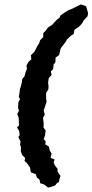

<svg xmlns="http://www.w3.org/2000/svg" viewBox="-20 -768 419 870"><path d="M189 -323 191 -307 183 -282 178 -267 183 -249 175 -234 177 -217 178 -206 177 -190 187 -177 184 -154 178 -138 187 -127 185 -114 201 -104 206 -85 214 -72 209 -53 228 -45 223 -33 228 -19 241 -3V10L248 20L254 29L249 45L247 57L239 61L229 73L207 80L198 82L180 68L162 62L159 46L147 36L142 21L120 13L118 3L116 -9L102 -29L91 -39L94 -52L80 -66L74 -84L75 -100L71 -113L73 -127L63 -147L69 -155L67 -174L57 -191L66 -199L65 -220V-233L58 -252L66 -266L62 -279L63 -304L71 -319L65 -328L68 -345L70 -363L75 -378L79 -396L81 -410L91 -422L95 -438L102 -456L100 -471L110 -489L122 -499L120 -518L135 -532L142 -545L150 -561L157 -571L162 -586L176 -600V-618L188 -630L197 -643L218 -657L223 -663L237 -678L250 -688L253 -697L267 -707L290 -722L304 -727L318 -734L346 -748L356 -745L370 -740L374 -727L379 -709L377 -695L358 -674L352 -662L343 -652L335 -645L317 -633L314 -614L301 -606L284 -590L278 -579L269 -567L255 -549L251 -532L248 -519L232 -507L231 -486L223 -476L221 -455L210 -444L214 -429L201 -414L198 -394L200 -376L199 -363L189 -347Z"/></svg>

Font: Winky Rough Medium
Style: Italic
Weight: 500
Italic angle: -8.97852°
Designer: Simon Atzbach
Foundry: typofactur
Version: Version 1.206; ttfautohint (v1.8.4.7-5d5b)